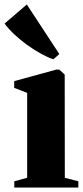

<svg xmlns="http://www.w3.org/2000/svg" viewBox="-50 -839 372 859"><path d="M14 0V-28L71.5 -43.5V-423.5L13.5 -446V-476L201.5 -527.5H215.5L239.5 -505L240 -43.5L300.5 -28V0ZM188 -574Q161.5 -583 131.5 -599.8Q101.5 -616.5 71.2 -638.2Q41 -660 14.8 -684.5Q-11.5 -709 -29.5 -733.5L70 -819L215.5 -597L189 -574Z"/></svg>

Font: Merriweather 120pt Black
Style: Regular
Weight: 900
Designer: Eben Sorkin
Foundry: Eben Sorkin
Version: Version 2.100